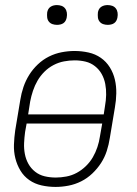

<svg xmlns="http://www.w3.org/2000/svg" viewBox="-20 -729 540 757"><path d="M199 8Q171 8 144 2Q117 -4 95.5 -19Q74 -34 60.5 -56.5Q47 -79 40.5 -105Q34 -131 35 -159Q36 -187 40 -215L60 -335Q64 -361 72.5 -386Q81 -411 95 -433.5Q109 -456 129 -475Q149 -494 173 -506Q197 -518 223 -523Q249 -528 274 -528Q302 -528 329 -522Q356 -516 377.5 -501Q399 -486 413 -463.5Q427 -441 433 -415Q439 -389 438.5 -361Q438 -333 433 -305L413 -185Q409 -159 401 -134Q393 -109 378.5 -86.5Q364 -64 344 -45Q324 -26 300 -14Q276 -2 250 3Q224 8 199 8ZM91 -278H389L394 -311Q398 -333 398.5 -355Q399 -377 395 -398Q391 -419 381 -437Q371 -455 354.5 -468Q338 -481 317.5 -486Q297 -491 274 -491Q254 -491 232.5 -487Q211 -483 191 -472.5Q171 -462 155 -446Q139 -430 128 -411Q117 -392 110 -371Q103 -350 99 -329ZM200 -29Q220 -29 241.5 -33Q263 -37 282.5 -47.5Q302 -58 318.5 -74Q335 -90 346 -109Q357 -128 364 -149Q371 -170 374 -191L383 -242H85L79 -209Q76 -187 75 -165Q74 -143 78 -122Q82 -101 92 -83Q102 -65 118.5 -52Q135 -39 156 -34Q177 -29 200 -29ZM405 -631Q395 -631 386.5 -634Q378 -637 372.5 -644Q367 -651 366 -660.5Q365 -670 366 -680Q367 -686 370 -692Q373 -698 379 -702Q385 -706 391.5 -707.5Q398 -709 404 -709Q414 -709 422.5 -706Q431 -703 436.5 -696Q442 -689 443.5 -679.5Q445 -670 443 -660Q442 -654 439 -648Q436 -642 430.5 -638Q425 -634 418 -632.5Q411 -631 405 -631ZM205 -631Q195 -631 186.5 -634Q178 -637 172.5 -644Q167 -651 166 -660.5Q165 -670 166 -680Q167 -686 170 -692Q173 -698 179 -702Q185 -706 191.5 -707.5Q198 -709 204 -709Q214 -709 222.5 -706Q231 -703 236.5 -696Q242 -689 243.5 -679.5Q245 -670 243 -660Q242 -654 239 -648Q236 -642 230.5 -638Q225 -634 218 -632.5Q211 -631 205 -631Z"/></svg>

Font: Iosevka Term Curly Extralight
Style: Italic
Weight: 200
Italic angle: -9°
Designer: Belleve Invis
Foundry: Belleve Invis
Version: Version 32.3.0